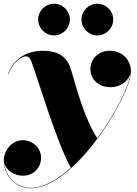

<svg xmlns="http://www.w3.org/2000/svg" viewBox="-24 -739 729 1019"><path d="M408.5 -635.5C408.5 -589 446.5 -551 492.5 -551C539 -551 577 -589 577 -635.5C577 -681.5 539 -719 492.5 -719C446.5 -719 408.5 -681.5 408.5 -635.5ZM178.5 -635.5C178.5 -589 216.5 -551 262.5 -551C309 -551 347 -589 347 -635.5C347 -681.5 309 -719 262.5 -719C216.5 -719 178.5 -681.5 178.5 -635.5ZM140.5 260C370.5 260 671 -231 671 -361C671 -412 634 -469.5 558 -469.5C501 -469.5 456 -428.5 456 -373C456 -313 504 -276 564 -276C613 -276 660.5 -308 668.5 -353.5C663.5 -284.5 591 -138 492 -6C427 -102.5 380.5 -275.5 354 -365.5C335.5 -428.5 298.5 -469.5 202 -469.5C130 -469.5 51.5 -436.5 18.5 -346.5L20.5 -345.5C45 -412.5 93.5 -440 114 -440C135 -440 141.5 -415 145.5 -404.5C173 -332.5 279 24 352 151C281 215 207 258 140.5 258C60.5 258 6 198 -1 126C8 164 49 193.5 98.5 193.5C153.5 193.5 194 151.5 194 98.5C194 40.5 143 5 98 5C40 5 -3.5 58 -3.5 111C-3.5 191 53.5 260 140.5 260Z"/></svg>

Font: Bodoni* 96pt Fatface
Style: Italic
Weight: 900
Italic angle: -13°
Version: Version 2.3